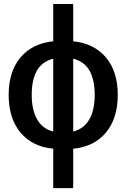

<svg xmlns="http://www.w3.org/2000/svg" viewBox="-20 -745 640 972"><path d="M140.6 -264.6Q140.6 -188.5 168 -140.6Q195.3 -92.8 249.5 -79.1V-447.8Q192.9 -433.1 166.7 -387.2Q140.6 -341.3 140.6 -264.6ZM249.5 207.5V7.8Q144 -2 84 -73.7Q23.9 -145.5 23.9 -264.6Q23.9 -382.8 83.5 -453.9Q143.1 -524.9 249.5 -536.1V-724.6H350.6V-536.1Q456.5 -524.9 516.4 -454.1Q576.2 -383.3 576.2 -264.6Q576.2 -145.5 516.1 -73.7Q456.1 -2 350.6 7.8V207.5ZM459.5 -264.6Q459.5 -341.3 433.1 -387.5Q406.7 -433.6 350.6 -447.8V-79.1Q404.8 -92.8 432.1 -140.4Q459.5 -188 459.5 -264.6Z"/></svg>

Font: Cousine
Style: Bold
Weight: 700
Monospace: yes
Designer: Steve Matteson
Foundry: Ascender Corporation
Version: Version 1.20